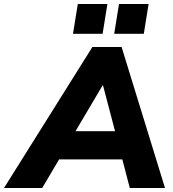

<svg xmlns="http://www.w3.org/2000/svg" viewBox="-80 -940 863 960"><path d="M-60 0 382 -705H528L745 0H569L522 -180L573 -143H173L235 -176L131 0ZM433 -513 278 -251 256 -284H536L505 -247L435 -513ZM491 -771 515 -920H663L639 -771ZM285 -771 309 -920H457L433 -771Z"/></svg>

Font: Nunito Sans 12pt ExtraLight 12pt Black
Style: Italic
Weight: 900
Italic angle: -9°
Version: Version 3.101;gftools[0.9.27]